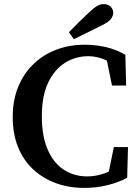

<svg xmlns="http://www.w3.org/2000/svg" viewBox="-20 -899 679 936"><path d="M390 17Q315 17 251.5 -6.5Q188 -30 141 -74Q94 -118 68 -182Q42 -246 42 -328Q42 -412 69.5 -477.5Q97 -543 145 -588.5Q193 -634 256.5 -657.5Q320 -681 393 -681Q446 -681 496 -669.5Q546 -658 591 -632L595 -482H526L495 -633L561 -621V-562Q523 -596 485.5 -610.5Q448 -625 410 -625Q348 -625 296.5 -592.5Q245 -560 214.5 -495.5Q184 -431 184 -332Q184 -234 213 -168.5Q242 -103 292 -71Q342 -39 405 -39Q448 -39 490 -54Q532 -69 570 -98V-43L504 -31L535 -182H604L600 -32Q558 -10 505 3.5Q452 17 390 17ZM316 -742Q341 -768 366.5 -793Q392 -818 417 -841Q439 -862 454.5 -870.5Q470 -879 486 -879Q506 -879 519 -866.5Q532 -854 532 -837Q532 -822 521 -807Q510 -792 478 -776Q444 -759 409.5 -742Q375 -725 340 -708Z"/></svg>

Font: Source Serif 4 18pt SemiBold
Style: Regular
Weight: 600
Designer: Frank Grießhammer
Foundry: Adobe Systems Incorporated
Version: Version 4.004;hotconv 1.0.116;makeotfexe 2.5.65601